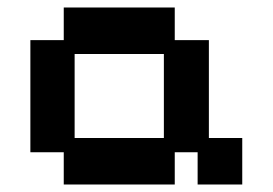

<svg xmlns="http://www.w3.org/2000/svg" viewBox="-20 -481 727 512"><path d="M150 11V-75H61V-374H150V-461H446V-374H537V-113H626V11H507V-75H446V11ZM179 -113H417V-337H179Z"/></svg>

Font: Pixelify Sans SemiBold
Style: Regular
Weight: 600
Designer: Stefie Justprince
Foundry: Typecalism Foundryline
Version: Version 1.000